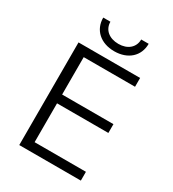

<svg xmlns="http://www.w3.org/2000/svg" viewBox="-212 -1017 1024 1134"><g transform="rotate(30 300.0 -450.0)"><path d="M100 -700V0H520V-60H170V-325H520V-385H170V-640H520V-700ZM463 -900H412C412 -846 370 -810 308 -810C244 -810 202 -846 202 -900H153C153 -816 215 -760 308 -760C401 -760 463 -816 463 -900Z"/></g></svg>

Font: Gully Light
Style: Regular
Weight: 300
Designer: jaikishan Patel
Foundry: MagicType
Version: Version 1.000;Glyphs 3.2 (3242)